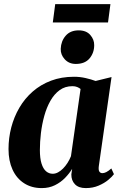

<svg xmlns="http://www.w3.org/2000/svg" viewBox="-20 -928 605 958"><path d="M473 -99Q470.5 -79.5 475.8 -71.8Q481 -64 491 -64Q499.5 -64 510.2 -69.2Q521 -74.5 535.5 -87.5L548.5 -59Q539.5 -46.5 520 -30.2Q500.5 -14 472 -1.8Q443.5 10.5 408 10.5Q372 10.5 353.8 -8.8Q335.5 -28 336 -58L340 -85.5Q326.5 -63 305 -40.8Q283.5 -18.5 254.2 -4Q225 10.5 188.5 10.5Q137.5 10.5 100 -13.8Q62.5 -38 42.5 -81.8Q22.5 -125.5 22.5 -184Q22.5 -239.5 36.2 -292.2Q50 -345 76.8 -390.8Q103.5 -436.5 143.2 -471.2Q183 -506 234.8 -525.5Q286.5 -545 349.5 -545Q379 -545 407.2 -538.5Q435.5 -532 457 -524L536.5 -543.5ZM382 -484Q375.5 -489.5 365.2 -493.8Q355 -498 341.5 -498Q304.5 -498 277.5 -478.2Q250.5 -458.5 231.5 -425Q212.5 -391.5 201 -349.8Q189.5 -308 184.2 -264Q179 -220 179 -179.5Q179 -138 187.2 -111.8Q195.5 -85.5 210 -73.2Q224.5 -61 243 -61Q256.5 -61 269.5 -68Q282.5 -75 294.5 -87Q306.5 -99 316.8 -115Q327 -131 334 -148.5ZM358 -609Q324.5 -609 303.2 -632Q282 -655 283 -684.5Q284.5 -723 307.8 -749.8Q331 -776.5 372.5 -776.5Q410.5 -776.5 430.5 -753.5Q450.5 -730.5 450 -702.5Q450 -664.5 427 -636.8Q404 -609 358 -609ZM255.5 -907.5H531L519 -816H243.5Z"/></svg>

Font: Merriweather 72pt ExtraBold
Style: Italic
Weight: 800
Italic angle: -7.8°
Version: Version 2.101